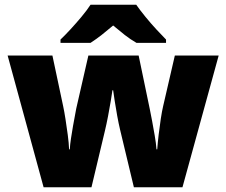

<svg xmlns="http://www.w3.org/2000/svg" viewBox="-20 -786 950 806"><path d="M484 -242Q478 -267 472 -300Q466 -333 461.5 -362.5Q457 -392 455 -407H452Q450 -392 445 -362Q440 -332 433.5 -298Q427 -264 420 -235L364 0H163L12 -553H200L245 -341Q250 -318 255 -285.5Q260 -253 264.5 -219.5Q269 -186 270 -159H273Q274 -179 278 -205Q282 -231 286.5 -257Q291 -283 295 -303Q299 -323 300 -330L351 -553H562L609 -327Q613 -308 618.5 -278.5Q624 -249 629.5 -217Q635 -185 637 -159H640Q642 -186 646 -220.5Q650 -255 655 -287.5Q660 -320 665 -341L714 -553H898L746 0H542ZM552 -766Q568 -743 590.5 -715.5Q613 -688 636.5 -662.5Q660 -637 677 -620V-606H553Q527 -621 504 -639Q481 -657 455 -679Q429 -657 407.5 -640Q386 -623 360 -606H234V-620Q253 -638 276.5 -663.5Q300 -689 322.5 -716Q345 -743 360 -766Z"/></svg>

Font: Noto Sans Syriac Western Black
Style: Regular
Weight: 900
Designer: Patrick Giasson and the Monotype Design Team
Foundry: Monotype Imaging Inc.
Version: Version 3.000; ttfautohint (v1.8.4.7-5d5b)